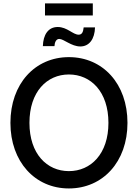

<svg xmlns="http://www.w3.org/2000/svg" viewBox="-20 -1066 789 1098"><path d="M374 11.7C567.9 11.7 709 -140.6 709 -363.3C709 -586.9 567.9 -739.3 374 -739.3C180.2 -739.3 39.6 -586.9 39.6 -363.3C39.6 -141.1 180.2 11.7 374 11.7ZM374 -87.4C248.5 -87.4 148.4 -186 148.4 -363.3C148.4 -541.5 248.5 -640.1 374 -640.1C499.5 -640.1 600.1 -541.5 600.1 -363.3C600.1 -186 499.5 -87.4 374 -87.4ZM439.5 -800.3C489.7 -800.3 521.5 -841.8 523.4 -909.2H458.5C455.6 -880.9 447.8 -867.7 429.7 -867.7C397 -867.7 364.3 -911.6 310.1 -911.6C255.9 -911.6 227.1 -867.7 225.1 -802.2H291.5C292.5 -823.7 300.8 -843.3 318.8 -843.3C345.2 -843.3 387.7 -800.3 439.5 -800.3ZM510.7 -977.5V-1046.4H237.3V-977.5Z"/></svg>

Font: Inteeer Medium
Style: Regular
Weight: 500
Designer: Rasmus Andersson
Foundry: rsms
Version: Version 4.001;Glyphs 3.4 (3402)